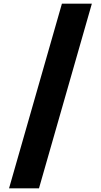

<svg xmlns="http://www.w3.org/2000/svg" viewBox="-20 -853 547 1039"><path d="M477 -833 191 166H29L315 -833Z"/></svg>

Font: Noto Sans Oriya Blk
Style: Regular
Weight: 900
Designer: Amélie Bonet and Sol Matas
Foundry: Google LLC
Version: Version 2.006; ttfautohint (v1.8.4.7-5d5b)